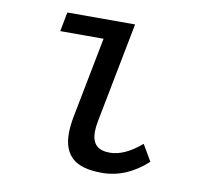

<svg xmlns="http://www.w3.org/2000/svg" viewBox="-65 -599 731 680"><g transform="rotate(10 300.0 -259.0)"><path d="M293.5 -129.9Q293.5 -96.2 309.6 -80.8Q325.7 -65.4 357.9 -65.4Q411.1 -65.4 471.2 -117.2L505.4 -58.6Q430.7 9.8 342.8 9.8Q269.5 9.8 236.6 -19.5Q203.6 -48.8 203.6 -107.9Q203.6 -134.8 210.4 -170.4L266.6 -459H110.8L124 -528.3H367.7L297.9 -168.9Q293.5 -147 293.5 -129.9Z"/></g></svg>

Font: Liberation Mono
Style: Italic
Weight: 400
Italic angle: -12°
Monospace: yes
Designer: Steve Matteson
Foundry: Ascender Corporation
Version: Version 2.1.5